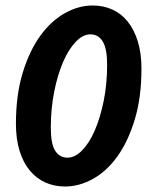

<svg xmlns="http://www.w3.org/2000/svg" viewBox="-20 -667 549 699"><path d="M217 12Q178 12 145.5 -2.5Q113 -17 89 -45.5Q65 -74 51.5 -117Q38 -160 38 -216Q38 -321 62.5 -401.5Q87 -482 126.5 -536.5Q166 -591 216 -619Q266 -647 317 -647Q356 -647 388.5 -632.5Q421 -618 444.5 -589Q468 -560 481.5 -517Q495 -474 495 -417Q495 -312 470.5 -231.5Q446 -151 407 -97Q368 -43 318 -15.5Q268 12 217 12ZM226 -93Q253 -93 279 -119.5Q305 -146 325 -192Q345 -238 357.5 -299.5Q370 -361 370 -431Q370 -490 354 -516Q338 -542 309 -542Q282 -542 256 -515Q230 -488 210 -442Q190 -396 177.5 -334Q165 -272 165 -202Q165 -143 181 -118Q197 -93 226 -93Z"/></svg>

Font: TypoPRO Source Sans Pro
Style: Bold Italic
Weight: 700
Italic angle: -11°
Designer: Paul D. Hunt
Foundry: Adobe Systems Incorporated
Version: Version 1.075;PS 2.000;hotconv 1.0.86;makeotf.lib2.5.63406